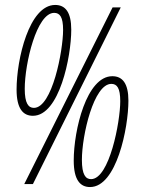

<svg xmlns="http://www.w3.org/2000/svg" viewBox="-20 -744 578 776"><path d="M113 -276C220 -276 268 -515 268 -624C268 -695 244 -724 203 -724C98 -724 47 -505 47 -382C47 -305 73 -276 113 -276ZM78 0H113L468 -714H435ZM117 -308C95 -308 80 -326 80 -385C80 -487 128 -692 199 -692C222 -692 235 -675 235 -623C235 -539 191 -308 117 -308ZM344 12C451 12 499 -227 499 -337C499 -407 475 -436 434 -436C330 -436 278 -219 278 -95C278 -17 304 12 344 12ZM348 -20C326 -20 311 -38 311 -98C311 -198 359 -405 430 -405C453 -405 466 -388 466 -335C466 -251 422 -20 348 -20Z"/></svg>

Font: Noto Sans ExtraCondensed ExtraLight
Style: Italic
Weight: 200
Width: 2
Italic angle: -12°
Designer: Monotype Design Team
Foundry: Monotype Imaging Inc.
Version: Version 2.013